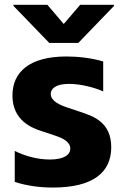

<svg xmlns="http://www.w3.org/2000/svg" viewBox="-20 -795 523 824"><path d="M183.2 -774.5H37.6V-769.9L191.4 -610.8H316.1L469.5 -769.9V-774.5H324.2L253.6 -692.1ZM207 9.9C379.3 9.9 457.4 -55 457.4 -163C457.4 -269.2 382.8 -295.1 329.9 -313.2L267 -334.2C237.6 -344.1 197.8 -361.2 197.8 -391.7C197.8 -411.9 215.6 -435 275.9 -435C330.3 -435 391 -417.3 422.9 -402.7V-531.2C370.7 -546.9 311.4 -552.6 265.3 -552.6C106.2 -552.6 33.4 -485.8 33.4 -384.9C33.4 -276.3 119.7 -245 156.6 -233L215.9 -213.1C245.7 -203.5 281.6 -187.9 281.6 -157.3C281.6 -129.6 252.8 -110.4 193.9 -110.4C136 -110.4 79.5 -128.6 43.3 -147.4V-14.2C95.5 2.5 150.2 9.9 207 9.9Z"/></svg>

Font: TID UI Extra Bold
Style: Regular
Weight: 800
Designer: The TID Project Authors
Foundry: Bakken & Bæck
Version: Version 1.001;hotconv 1.0.109;makeotfexe 2.5.65596